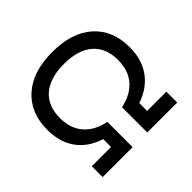

<svg xmlns="http://www.w3.org/2000/svg" viewBox="-156 -824 1001 1001"><g transform="rotate(-45 344.5 -323.5)"><path d="M70 0V-80H212V-138Q129 -164 84.5 -225.5Q40 -287 40 -378Q40 -503 120.5 -575Q201 -647 345 -647Q489 -647 569 -575.5Q649 -504 649 -378Q649 -289 604.5 -227Q560 -165 478 -138V-80H620V0H399V-186Q477 -203 518 -251Q559 -299 559 -375Q559 -464 503.5 -512Q448 -560 345 -560Q241 -560 185.5 -512Q130 -464 130 -375Q130 -299 171.5 -250.5Q213 -202 291 -186V0Z"/></g></svg>

Font: Blinker
Style: Regular
Weight: 400
Designer: Juergen Huber
Foundry: supertype
Version: Version 1.017;hotconv 1.0.117;makeotfexe 2.5.65602